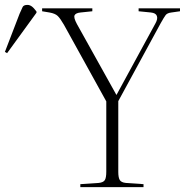

<svg xmlns="http://www.w3.org/2000/svg" viewBox="-179 -764 755 784"><path d="M149 0V-12L224 -17Q243 -19 249 -28.5Q255 -38 255 -63V-350L82 -663Q67 -689 56.5 -699Q46 -709 23 -713L-7 -718V-730H198V-718L150 -713Q130 -711 125.5 -701.5Q121 -692 135 -666L296 -377H297L456 -669Q466 -687 461.5 -699Q457 -711 437 -713L387 -718V-730H556V-718L521 -713Q504 -711 497.5 -702.5Q491 -694 477 -669L304 -351V-62Q304 -39 310 -29Q316 -19 335 -17L407 -12V0ZM-150 -547 -159 -552 -99 -708Q-91 -727 -86.5 -735.5Q-82 -744 -67 -744Q-58 -744 -49.5 -738Q-41 -732 -30 -717V-712Z"/></svg>

Font: Literata 72pt ExtraLight
Style: Regular
Weight: 200
Designer: Latin by Veronika Burian and Jose Scaglione. Greek by Irene Vlachou. Cyrillic by Vera Evstafieva.
Foundry: TypeTogether
Version: Version 3.002